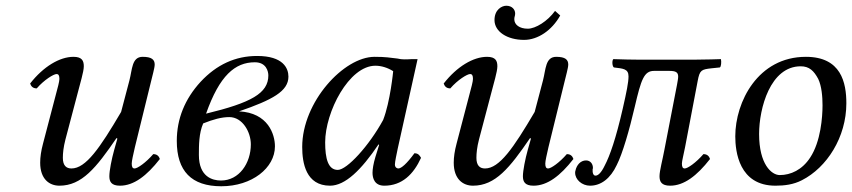

<svg xmlns="http://www.w3.org/2000/svg" viewBox="-20 -637 2969 669"><path d="M506 -352C510 -370 519 -400 519 -412C519 -429 509 -439 477 -439C439 -439 441 -395 431 -357L402 -247C328 -121 279 -50 229 -50C211 -50 199 -60 199 -87C199 -103 201 -124 208 -151L251 -314C259 -346 272 -387 272 -406C272 -425 266 -439 236 -439C188 -439 131 -405 85 -346C88 -337 94 -329 108 -329C134 -359 167 -379 177 -379C184 -379 187 -374 187 -362C187 -353 181 -331 174 -305L130 -137C123 -111 120 -89 120 -70C120 -13 152 10 187 10C265 10 315 -52 386 -156L389 -154L378 -115C369 -83 361 -42 361 -23C361 -4 368 10 398 10C446 10 491 -24 537 -83C534 -92 528 -100 514 -100C488 -70 459 -50 449 -50C442 -50 439 -55 439 -67C439 -76 444 -98 450 -124Z M876 -442C800 -442 735 -412 679 -352C624 -292 596 -223 596 -146C596 -41 647 12 751 12C858 12 938 -52 938 -127C938 -169 914 -244 813 -249C929 -289 985 -319 985 -370C985 -399 967 -442 876 -442ZM854 -134C854 -68 813 -8 750 -8C720 -8 673 -21 673 -97C673 -130 673 -173 688 -207C723 -221 752 -229 779 -229C825 -229 854 -177 854 -134ZM915 -374C915 -312 855 -279 698 -241C745 -374 799 -420 868 -420C908 -420 915 -388 915 -374Z M1365 -433C1338 -436 1325 -439 1285 -439C1178 -439 1033 -282 1033 -125C1033 -69 1046 10 1130 10C1183 10 1239 -45 1299 -134L1301 -132L1288 -90C1281 -67 1278 -47 1278 -35C1278 -16 1285 10 1319 10C1381 10 1421 -30 1447 -87C1442 -96 1437 -103 1424 -103C1397 -66 1378 -50 1368 -50C1365 -50 1356 -52 1356 -64C1356 -73 1362 -101 1366 -120L1435 -431C1428 -431 1422 -431 1415 -431C1397 -430 1380 -429 1365 -433ZM1315 -219C1266 -129 1189 -45 1157 -45C1123 -45 1113 -85 1113 -141C1113 -247 1196 -408 1288 -408C1309 -408 1331 -401 1350 -389C1350 -389 1340 -283 1315 -219Z M1947 -352C1951 -370 1960 -400 1960 -412C1960 -429 1950 -439 1918 -439C1880 -439 1882 -395 1872 -357L1843 -247C1769 -121 1720 -50 1670 -50C1652 -50 1640 -60 1640 -87C1640 -103 1642 -124 1649 -151L1692 -314C1700 -346 1713 -387 1713 -406C1713 -425 1707 -439 1677 -439C1629 -439 1572 -405 1526 -346C1529 -337 1535 -329 1549 -329C1575 -359 1608 -379 1618 -379C1625 -379 1628 -374 1628 -362C1628 -353 1622 -331 1615 -305L1571 -137C1564 -111 1561 -89 1561 -70C1561 -13 1593 10 1628 10C1706 10 1756 -52 1827 -156L1830 -154L1819 -115C1810 -83 1802 -42 1802 -23C1802 -4 1809 10 1839 10C1887 10 1932 -24 1978 -83C1975 -92 1969 -100 1955 -100C1929 -70 1900 -50 1890 -50C1883 -50 1880 -55 1880 -67C1880 -76 1885 -98 1891 -124ZM1932 -583 1914 -599C1888 -563 1846 -537 1819 -537C1790 -537 1772 -551 1772 -570C1772 -579 1775 -581 1775 -590C1775 -603 1765 -617 1744 -617C1729 -617 1703 -604 1703 -567C1703 -527 1747 -498 1806 -498C1854 -498 1903 -531 1932 -583Z M2295 -115C2289 -82 2278 -42 2278 -23C2278 -4 2285 10 2315 10C2363 10 2408 -24 2454 -83C2451 -92 2445 -100 2431 -100C2405 -70 2376 -50 2366 -50C2359 -50 2356 -55 2356 -67C2356 -76 2362 -98 2367 -124L2411 -355C2418 -393 2424 -395 2459 -399L2488 -402C2493 -404 2494 -422 2492 -431C2492 -431 2434 -429 2394 -429H2213C2175 -429 2154 -430 2117 -431C2112 -426 2113 -406 2119 -402C2150 -398 2170 -398 2170 -371C2170 -350 2163 -316 2150 -259C2126 -154 2105 -94 2087 -60C2075 -35 2064 -25 2055 -25C2047 -25 2044 -35 2045 -48C2046 -49 2046 -51 2046 -52C2046 -66 2037 -78 2022 -78C2003 -78 1989 -62 1985 -42C1984 -40 1984 -37 1984 -35C1984 -11 2008 10 2036 10C2074 10 2107 -15 2129 -62C2149 -101 2173 -184 2192 -266C2214 -360 2224 -390 2259 -390H2312C2335 -390 2343 -385 2343 -370C2343 -363 2341 -354 2339 -342Z M2542 -162C2542 -109 2555 10 2682 10C2714 10 2745 6 2774 -9C2861 -53 2929 -159 2929 -277C2929 -349 2911 -439 2788 -439C2621 -439 2542 -282 2542 -162ZM2625 -170C2625 -260 2664 -406 2770 -406C2800 -406 2816 -390 2831 -362C2843 -337 2846 -300 2846 -270C2846 -230 2840 -144 2803 -88C2775 -45 2735 -27 2697 -27C2668 -27 2625 -65 2625 -170Z"/></svg>

Font: Libertinus Serif
Style: Italic
Weight: 400
Italic angle: -12°
Designer: Philipp H. Poll, Khaled Hosny
Foundry: Caleb Maclennan
Version: Version 7.050;RELEASE